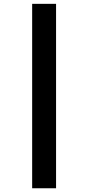

<svg xmlns="http://www.w3.org/2000/svg" viewBox="-20 -889 460 1000"><path d="M147.5 91.5V-869H272V91.5Z"/></svg>

Font: Koeln Type Sans
Style: Bold
Weight: 700
Designer: Eben Sorkin
Foundry: Eben Sorkin
Version: Version 2.001